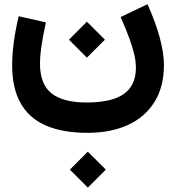

<svg xmlns="http://www.w3.org/2000/svg" viewBox="-20 -403 826 903"><path d="M308.7 394.8 392.9 479.3 477.8 394.8 392.9 310.3ZM304.4 -216.3 388.6 -131.8 473.4 -216.3 388.6 -300.9ZM547.3 -322.8Q573.8 -262.4 589.5 -219.3Q605.1 -176.1 612.1 -144.3Q619.1 -112.4 619.1 -85.3Q619.1 -27.5 592.7 8.8Q566.4 45.2 514.8 62.1Q463.3 79.1 388.1 79.1Q276.8 79.1 222.4 36.1Q168 -6.8 168 -105.5Q168 -136.6 173.9 -179.1Q179.7 -221.6 195.7 -297.8L67.7 -326.7Q51.7 -257.1 44.4 -200.4Q37.1 -143.6 37.1 -97.1Q37.1 11.9 77.1 82.5Q117 153.2 195.9 187.4Q274.8 221.7 391.7 221.7Q501.4 221.7 582 184.6Q662.6 147.4 706.8 76.1Q751 4.8 751 -97.6Q751 -152 731.8 -224.3Q712.5 -296.6 673.7 -383.3Z"/></svg>

Font: Estedad-FD VF
Style: Regular
Weight: 100
Designer: Amin Abedi
Version: Version 7.3